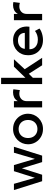

<svg xmlns="http://www.w3.org/2000/svg" viewBox="1278 -2038 775 3370"><g transform="rotate(-90 1665.0 -352.5)"><path d="M170 0 14.5 -495H124L230 -127L346 -495H453.5L562 -127L670 -495H774.5L619 0H505.5L396.5 -355.5L283.5 0Z M1086 15Q1008.5 15 947.8 -20.8Q887 -56.5 852.5 -116.2Q818 -176 818 -247.5Q818 -300.5 837.8 -347.8Q857.5 -395 893.8 -431.5Q930 -468 979 -489Q1028 -510 1086 -510Q1164 -510 1224.8 -474.2Q1285.5 -438.5 1320 -378.8Q1354.5 -319 1354.5 -247.5Q1354.5 -195 1334.8 -147.5Q1315 -100 1279 -63.5Q1243 -27 1194 -6Q1145 15 1086 15ZM1086 -82.5Q1132 -82.5 1167.8 -102.8Q1203.5 -123 1224 -160Q1244.5 -197 1244.5 -247.5Q1244.5 -298 1224 -335.2Q1203.5 -372.5 1167.8 -392.5Q1132 -412.5 1086 -412.5Q1040 -412.5 1004.5 -392.5Q969 -372.5 948.5 -335.2Q928 -298 928 -247.5Q928 -197 948.5 -160Q969 -123 1004.8 -102.8Q1040.5 -82.5 1086 -82.5Z M1465 0V-495H1575V-426.5Q1603 -473 1643 -491.8Q1683 -510.5 1729 -510.5Q1744 -510.5 1757.5 -509Q1771 -507.5 1783.5 -504.5L1769 -391Q1754 -395.5 1738.5 -398Q1723 -400.5 1707.5 -400.5Q1650 -400.5 1612.5 -365.2Q1575 -330 1575 -269.5V0Z M1875.5 0V-720H1985.5V-294L2180.5 -495H2310.5L2135.5 -305.5L2336 0H2204.5L2055.5 -234L1985.5 -163V0Z M2649.5 15Q2569.5 15 2509 -17.8Q2448.5 -50.5 2414.8 -109.5Q2381 -168.5 2381 -246.5Q2381 -303.5 2400.5 -351.8Q2420 -400 2455.5 -435.5Q2491 -471 2538.8 -490.5Q2586.5 -510 2643 -510Q2704.5 -510 2752.5 -488.2Q2800.5 -466.5 2832.2 -427.5Q2864 -388.5 2874.5 -346.8Q2885 -305 2885 -271Q2885 -247.5 2881.5 -223H2486.5Q2486.5 -221 2486.5 -219Q2486.5 -177 2506.5 -144.5Q2526.5 -112 2564.8 -93.5Q2603 -75 2655 -75Q2697 -75 2736.2 -87.8Q2775.5 -100.5 2807.5 -125.5L2850 -46.5Q2826 -27 2792 -13.2Q2758 0.5 2721 7.8Q2684 15 2649.5 15ZM2493 -304H2773.5Q2772 -360 2737.8 -392Q2703.5 -424 2640.5 -424Q2579.5 -424 2539.2 -392Q2499 -360 2493 -304Z M2996 0V-495H3106V-426.5Q3134 -473 3174 -491.8Q3214 -510.5 3260 -510.5Q3275 -510.5 3288.5 -509Q3302 -507.5 3314.5 -504.5L3300 -391Q3285 -395.5 3269.5 -398Q3254 -400.5 3238.5 -400.5Q3181 -400.5 3143.5 -365.2Q3106 -330 3106 -269.5V0Z"/></g></svg>

Font: Geologica EX
Style: Regular
Weight: 400
Designer: Sindre Bremnes, Frode Helland
Foundry: Monokrom Skriftforlag AS
Version: Version 1.010;gftools[0.9.28]